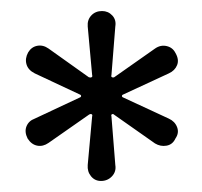

<svg xmlns="http://www.w3.org/2000/svg" viewBox="-20 -722 367 348"><path d="M163 -394Q152 -394 145 -402.5Q138 -411 139 -423L147 -511Q148 -514 146 -515Q144 -516 141 -514L68 -463Q58 -456 47.5 -458Q37 -460 30 -471Q24 -483 28 -493Q32 -503 43 -507L124 -545Q127 -546 127 -548Q127 -550 124 -551L43 -589Q31 -595 28 -605.5Q25 -616 31 -627Q37 -637 47.5 -639Q58 -641 68 -634L141 -582Q144 -581 146 -582Q148 -583 147 -586L139 -674Q138 -686 145.5 -694Q153 -702 165 -702Q176 -702 183.5 -694Q191 -686 189 -674L182 -586Q181 -583 183 -582Q185 -581 187 -582L261 -634Q271 -641 282 -638.5Q293 -636 298 -626Q305 -614 301 -604Q297 -594 286 -589L204 -551Q201 -550 201 -548Q201 -546 204 -545L286 -507Q297 -502 301 -491.5Q305 -481 298 -471Q293 -460 282 -458Q271 -456 261 -462L187 -514Q185 -516 183 -515Q181 -514 182 -511L189 -423Q191 -411 183 -402.5Q175 -394 163 -394Z"/></svg>

Font: Quicksand Light Medium
Style: Regular
Weight: 500
Version: Version 3.006